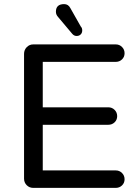

<svg xmlns="http://www.w3.org/2000/svg" viewBox="-20 -914 678 934"><path d="M586 -42Q586 -24 573.5 -12Q561 0 543 0H142Q123 0 110 -13Q97 -26 97 -45V-652Q97 -671 110 -684.5Q123 -698 142 -698H543Q561 -698 573.5 -685.5Q586 -673 586 -655Q586 -637 573.5 -625Q561 -613 543 -613H188V-392H507Q525 -392 537.5 -379.5Q550 -367 550 -349Q550 -331 537.5 -319Q525 -307 507 -307H188V-85H543Q561 -85 573.5 -72.5Q586 -60 586 -42ZM252 -857Q252 -894 292 -894Q312 -894 322 -875L373 -785Q380 -778 380 -766Q380 -754 372.5 -746.5Q365 -739 352.5 -739Q340 -739 331 -750L262 -832Q252 -843 252 -857Z"/></svg>

Font: Varela Round
Style: Regular
Weight: 400
Designer: Joe Prince
Foundry: Joe Prince
Version: Version 1.000